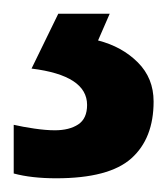

<svg xmlns="http://www.w3.org/2000/svg" viewBox="-35 -20 244 280"><path d="M189 128Q189 182 156.5 211Q124 240 47 240Q11 240 -15 233V162Q-2 165 15 167.5Q32 170 45 170Q66 170 79 161.5Q92 153 92 133Q92 90 11 80L50 0H125L108 39Q143 48 166 71Q189 94 189 128Z"/></svg>

Font: Noto Sans Sinhala SemiCondensed SemiBold
Style: Regular
Weight: 600
Width: 4
Designer: Jelle Bosma - Monotype Design Team
Foundry: Monotype Imaging Inc.
Version: Version 2.006; ttfautohint (v1.8.4.7-5d5b)